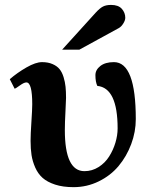

<svg xmlns="http://www.w3.org/2000/svg" viewBox="-20 -754 605 785"><path d="M445.8 -500Q535.2 -500 535.2 -267.1Q535.2 -214.8 516.4 -164.6Q497.6 -114.3 464.8 -75.2Q432.1 -36.1 383.8 -12.5Q335.4 11.2 280.8 11.2Q237.3 11.2 205.3 0.7Q173.3 -9.8 154.3 -26.6Q135.3 -43.5 124 -69.1Q112.8 -94.7 108.9 -120.1Q105 -145.5 105 -178.2Q105 -204.6 108.4 -255.9Q111.8 -307.1 111.8 -328.1Q111.8 -417 87.9 -417Q78.1 -417 61 -404.5Q43.9 -392.1 40 -391.1L20 -430.2Q50.3 -456.5 88.1 -478.3Q126 -500 151.9 -500Q176.8 -500 195.1 -491.9Q213.4 -483.9 223.6 -471.2Q233.9 -458.5 240 -438.5Q246.1 -418.5 248 -399.2Q250 -379.9 250 -354Q250 -343.3 247.6 -297.6Q245.1 -252 245.1 -222.2Q245.1 -54.2 325.2 -54.2Q356.4 -54.2 383.1 -71Q409.7 -87.9 426.3 -114.3Q442.9 -140.6 451.9 -170.7Q460.9 -200.7 460.9 -229Q460.9 -394.5 377.9 -402.8Q370.1 -418.9 370.1 -446.8Q370.1 -468.3 390.1 -484.1Q410.2 -500 445.8 -500ZM492.2 -681.2Q492.2 -670.9 484.1 -658Q476.1 -645 465.8 -639.2L304.2 -550.8H233.9L371.1 -702.1Q388.2 -720.7 401.1 -727.3Q414.1 -733.9 434.1 -733.9Q463.9 -733.9 478 -718Q492.2 -702.1 492.2 -681.2Z"/></svg>

Font: Veleka
Style: Bold
Weight: 700
Designer: Stefan Peev, Context Ltd, 2016; SIL International, 1997-2014.
Foundry: Stefan Peev, Context Ltd, 2016
Version: Version 1.000